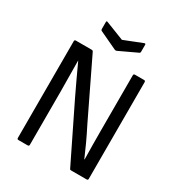

<svg xmlns="http://www.w3.org/2000/svg" viewBox="-195 -967 1018 1095"><g transform="rotate(30 314.0 -419.5)"><path d="M90 0Q81 0 81 -9V-646Q81 -655 90 -655H194Q202 -655 205 -648L385 -275Q412 -222 432.5 -177.5Q453 -133 470 -93H472Q471 -137 470.5 -188.5Q470 -240 470 -283V-646Q470 -655 479 -655H539Q548 -655 548 -646V-9Q548 0 539 0H437Q429 0 427 -6L249 -370Q225 -420 202.5 -468Q180 -516 159 -562H158Q158 -510 159 -460.5Q160 -411 160 -358V-9Q160 0 150 0ZM308 -721 191 -776Q185 -779 185 -786V-832Q185 -842 195 -837L315 -790L434 -837Q444 -841 444 -832V-786Q444 -778 438 -776L321 -721Q315 -718 308 -721Z"/></g></svg>

Font: Sofia Sans Semi Condensed
Style: Regular
Weight: 400
Designer: Botio Nikoltchev, Ani Petrova
Foundry: lettersoup
Version: Version 4.100; ttfautohint (v1.8.4.7-5d5b)